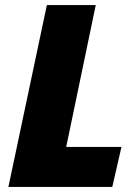

<svg xmlns="http://www.w3.org/2000/svg" viewBox="-20 -734 543 754"><path d="M164 -714H356L240 -157H457L421 0H13Z"/></svg>

Font: Noto Sans Display Black
Style: Italic
Weight: 900
Italic angle: -12°
Designer: Monotype Design team
Foundry: Monotype Imaging Inc.
Version: Version 1.000